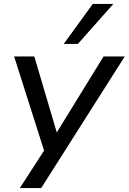

<svg xmlns="http://www.w3.org/2000/svg" viewBox="-20 -779 656 979"><path d="M81 180 215 -27V21L52 -491H155L275 -85H258L508 -491H616L190 180ZM305 -555 453 -759H558L377 -555Z"/></svg>

Font: Nunito Sans 10pt SemiExpanded Medium
Style: Italic
Weight: 500
Width: 6
Italic angle: -9°
Designer: Vernon Adams
Foundry: Vernon Adams
Version: Version 3.101;gftools[0.9.27]